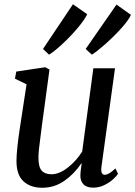

<svg xmlns="http://www.w3.org/2000/svg" viewBox="-20 -874 636 904"><path d="M57.5 -115Q57.5 -170.5 76.5 -291L105 -477L50.5 -503.5L56.5 -537L193 -557.5L213 -546.5L178 -288Q173.5 -252 171.5 -237.5Q161 -162 161 -131.5Q161 -88 176.2 -70.8Q191.5 -53.5 222.5 -53.5Q259 -53.5 299.2 -85Q339.5 -116.5 367 -160.5L419.5 -552.5H521.5L457.5 -87.5Q456.5 -78.5 456.5 -75.5Q456.5 -63.5 461 -57.2Q465.5 -51 473 -51Q482.5 -51 494.5 -58Q506.5 -65 523.5 -81L535.5 -56Q529 -45 512 -29.5Q495 -14 470.5 -2.2Q446 9.5 418.5 9.5Q387.5 9.5 372.2 -7Q357 -23.5 358.5 -51.5Q358 -59 364.5 -104L363 -105Q329 -54.5 282.5 -22.2Q236 10 178.5 10Q124 10 91 -19.8Q58 -49.5 57.5 -115ZM182.5 -643.5 323.5 -854 390.5 -807Q379 -782 346.5 -743.2Q314 -704.5 275.8 -668.8Q237.5 -633 211 -616.5ZM383.5 -643.5 528.5 -852.5 596.5 -804Q585 -778.5 550.8 -740.5Q516.5 -702.5 476.8 -667.2Q437 -632 412.5 -616.5Z"/></svg>

Font: Merriweather Text
Style: Italic
Weight: 400
Italic angle: -7.8°
Designer: Eben Sorkin
Foundry: Eben Sorkin
Version: Version 2.100